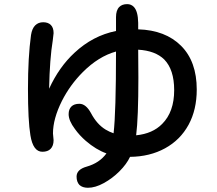

<svg xmlns="http://www.w3.org/2000/svg" viewBox="-20 -805 1040 922"><path d="M924.8 -375Q924.8 -278.3 885.7 -206.1Q845.7 -132.8 772.5 -92.8Q699.2 -52.7 604.5 -51.8Q587.9 -16.6 553.7 17.6Q519.5 51.8 478.5 74.2Q437.5 96.7 402.3 96.7Q376 96.7 361.3 83Q347.7 68.4 347.7 43Q347.7 8.8 396.5 -4.9Q458 -22.5 491.2 -68.4Q441.4 -85.9 391.6 -128.9Q361.3 -155.3 339.8 -185.5Q309.6 -225.6 309.6 -256.8Q309.6 -280.3 322.8 -293.5Q335.9 -306.6 361.3 -306.6Q392.6 -306.6 417 -261.7Q445.3 -208 487.3 -182.6Q504.9 -171.9 525.4 -165Q537.1 -263.7 537.1 -557.6Q453.1 -534.2 377.9 -459Q316.4 -397.5 277.3 -320.3Q234.4 -234.4 234.4 -164.1L237.3 -131.8Q237.3 -104.5 222.7 -89.8Q209 -76.2 183.6 -76.2Q138.7 -76.2 126 -155.3Q114.3 -225.6 114.3 -377.9Q114.3 -530.3 128.9 -636.7Q133.8 -668 148.9 -683.1Q164.1 -698.2 187.5 -698.2Q210.9 -698.2 224.1 -685.1Q237.3 -671.9 237.3 -646.5V-645.5L233.4 -611.3Q218.8 -523.4 215.8 -378.9Q263.7 -483.4 337.9 -551.8Q425.8 -633.8 537.1 -656.2V-722.7Q537.1 -755.9 552.7 -771.5Q566.4 -785.2 590.8 -785.2Q609.4 -785.2 622.1 -772.5Q642.6 -752 643.6 -695.3V-664.1Q774.4 -660.2 849.6 -585Q924.8 -509.8 924.8 -375ZM758.8 -210Q816.4 -267.6 816.4 -372.1Q816.4 -470.7 768.6 -519.5Q725.6 -561.5 643.6 -566.4L644.5 -432.6Q644.5 -239.3 633.8 -155.3Q712.9 -163.1 758.8 -210Z"/></svg>

Font: FakePearl
Style: SemiBold
Weight: 400
Version: Version 1.2